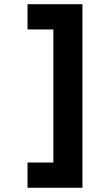

<svg xmlns="http://www.w3.org/2000/svg" viewBox="-20 -762 486 906"><path d="M109.9 4.9H231.9V-623H109.9V-742.2H369.1V124H109.9Z"/></svg>

Font: Montserrat Semi Bold
Style: Regular
Weight: 600
Designer: Julieta Ulanovsky
Foundry: Julieta Ulanovsky
Version: Version 3.001;PS 003.001;hotconv 1.0.70;makeotf.lib2.5.58329